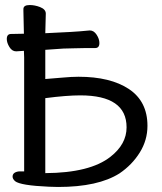

<svg xmlns="http://www.w3.org/2000/svg" viewBox="-20 -731 644 763"><path d="M45 -527H44Q28 -527 17.5 -544Q7 -561 7 -576Q7 -596 24 -596L75 -597L73 -688V-695Q73 -711 98 -711Q118 -711 139 -703Q162 -694 162 -677L160 -599L260 -604Q296 -606 336 -610H337Q353 -610 364 -593Q375 -576 375 -560Q375 -540 358 -540H319Q291 -540 271 -539Q271 -539 232 -538L160 -533V-417Q189 -419 227 -422.5Q265 -426 292 -426Q419 -426 492.5 -377Q566 -328 566 -231Q566 -174 535.5 -125Q505 -76 455 -42Q370 12 211 12L174 11Q61 6 40 -11Q30 -20 30 -29Q30 -47 56 -50H76V-503L75 -529ZM419 -108Q483 -158 483 -225Q483 -352 299 -352Q245 -352 160 -341V-43Q338 -44 419 -108Z"/></svg>

Font: Moon Stars Kai
Style: Bold
Weight: 700
Designer: GuiWonder
Version: Version 1.101